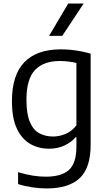

<svg xmlns="http://www.w3.org/2000/svg" viewBox="-20 -828 604 1078"><path d="M241.5 230Q204 230 161.2 223.8Q118.5 217.5 81.5 205.5V138.5Q124 151.5 162.8 157.8Q201.5 164 237 164Q325 164 367 126.2Q409 88.5 409 -4.5V-57.5H404.5Q380 -29 341.8 -11Q303.5 7 254.5 7Q198 7 151 -19.2Q104 -45.5 75.5 -104.2Q47 -163 47 -260.5Q47 -406.5 116.8 -478.8Q186.5 -551 322 -551Q350 -551 379.2 -548Q408.5 -545 436.5 -539.5Q464.5 -534 489 -526.5V-16.5Q489 115.5 427 172.8Q365 230 241.5 230ZM278 -61.5Q314.5 -61.5 349.8 -77Q385 -92.5 409 -124.5V-474.5Q391 -479 366.5 -482.2Q342 -485.5 315.5 -485.5Q224.5 -485.5 176.5 -434.8Q128.5 -384 128.5 -268Q128.5 -187.5 148 -142.5Q167.5 -97.5 201.2 -79.5Q235 -61.5 278 -61.5ZM255.5 -626.5 363 -808H449.5L329.5 -626.5Z"/></svg>

Font: Encode Sans Condensed Thin
Style: Regular
Weight: 400
Version: Version 3.002